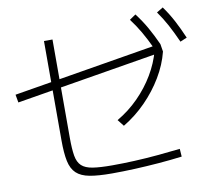

<svg xmlns="http://www.w3.org/2000/svg" viewBox="-90 -944 1180 1065"><g transform="rotate(-10 500.0 -412.0)"><path d="M456 17Q379 17 331 8Q283 -1 257 -25.5Q231 -50 221.5 -95Q212 -140 212 -212V-772H260V-218Q260 -155 266.5 -117Q273 -79 294 -59.5Q315 -40 356 -33.5Q397 -27 465 -27Q525 -27 590.5 -30Q656 -33 722 -39Q788 -45 850 -52L853 -8Q790 0 721.5 5.5Q653 11 585.5 14Q518 17 456 17ZM13 -461 5 -506 842 -645 845 -643 852 -600ZM538 -269Q605 -308 659 -362.5Q713 -417 751 -481Q789 -545 807 -613L852 -600Q834 -528 793 -459.5Q752 -391 694.5 -332.5Q637 -274 567 -232ZM807 -625Q781 -681 756 -724Q731 -767 702 -805L737 -829Q770 -786 795.5 -741Q821 -696 845 -643ZM957 -637Q932 -693 908.5 -736.5Q885 -780 857 -819L893 -841Q924 -798 948 -752.5Q972 -707 995 -653Z"/></g></svg>

Font: M PLUS 1 Code Light
Style: Regular
Weight: 300
Designer: Coji Morishita
Foundry: UNDERFOREST DESIGN
Version: Version 1.002